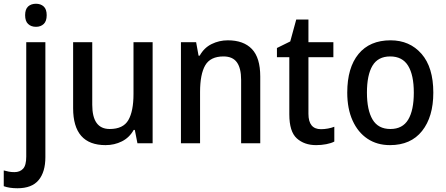

<svg xmlns="http://www.w3.org/2000/svg" viewBox="-64 -830 2378 1024"><path d="M70 -749Q70 -781 86 -795.5Q102 -810 128 -810Q153 -810 169 -795.5Q185 -781 185 -749Q185 -717 169 -702Q153 -687 128 -687Q102 -687 86 -702Q70 -717 70 -749ZM29 174Q-14 174 -44 163V79Q-30 83 -16.5 85.5Q-3 88 13 88Q42 88 59 70Q76 52 76 5V-605H178V8Q178 87 142 130.5Q106 174 29 174Z M750 -605V-66H669L655 -137H649Q626 -96 586 -76Q546 -56 499 -56Q326 -56 326 -253V-605H428V-271Q428 -142 521 -142Q593 -142 620.5 -189.5Q648 -237 648 -329V-605Z M1151 -615Q1235 -615 1279.5 -568.5Q1324 -522 1324 -422V-66H1222V-404Q1222 -466 1199.5 -497.5Q1177 -529 1128 -529Q1058 -529 1030.5 -481.5Q1003 -434 1003 -339V-66H901V-605H982L995 -533H1001Q1024 -575 1064.5 -595Q1105 -615 1151 -615Z M1648 -141Q1666 -141 1685 -144.5Q1704 -148 1719 -154V-75Q1702 -66 1676 -61Q1650 -56 1622 -56Q1559 -56 1519 -92Q1479 -128 1479 -220V-525H1413V-574L1484 -609L1516 -726H1581V-605H1714V-525H1581V-223Q1581 -141 1648 -141Z M2247 -336Q2247 -207 2187 -131.5Q2127 -56 2016 -56Q1947 -56 1896 -90Q1845 -124 1816.5 -187Q1788 -250 1788 -336Q1788 -469 1848 -542Q1908 -615 2019 -615Q2121 -615 2184 -543Q2247 -471 2247 -336ZM1893 -336Q1893 -243 1923 -192.5Q1953 -142 2018 -142Q2083 -142 2113 -192Q2143 -242 2143 -336Q2143 -430 2112.5 -479.5Q2082 -529 2017 -529Q1952 -529 1922.5 -479.5Q1893 -430 1893 -336Z"/></svg>

Font: Noto Sans Malayalam UI SemiCondensed Medium
Style: Regular
Weight: 500
Width: 4
Designer: Jelle Bosma - Monotype Design Team
Foundry: Monotype Imaging Inc.
Version: Version 2.104; ttfautohint (v1.8.4.7-5d5b)